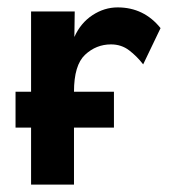

<svg xmlns="http://www.w3.org/2000/svg" viewBox="-20 -499 478 519"><path d="M64 0V-154H22V-251H64V-468H182L181 -399Q198 -437 230 -458Q262 -479 298 -479Q369 -479 414 -423L367 -325Q350 -347 329 -363Q308 -379 280 -379Q240 -379 210 -351Q180 -323 180 -251H288V-154H180V0Z"/></svg>

Font: Inconsolata SemiCondensed ExtraBold
Style: Regular
Weight: 800
Width: 4
Monospace: yes
Designer: Raph Levien, Cyreal, Brenton Simpson
Foundry: Raph Levien, Cyreal, Google
Version: Version 3.100; ttfautohint (v1.8.4.7-5d5b)